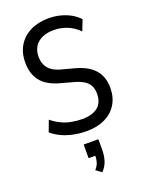

<svg xmlns="http://www.w3.org/2000/svg" viewBox="-179 -801 894 1165"><g transform="rotate(-20 268.0 -219.0)"><path d="M271 9Q229 9 188 1Q147 -7 111.5 -23.5Q76 -40 50 -63L77 -135Q105 -112 136 -97Q167 -82 201.5 -75.5Q236 -69 271 -69Q335 -69 370.5 -97.5Q406 -126 406 -184Q406 -214 395 -235.5Q384 -257 361 -271.5Q338 -286 303 -296L212 -321Q134 -343 97.5 -389.5Q61 -436 61 -509Q61 -572 89 -618Q117 -664 167.5 -689Q218 -714 285 -714Q324 -714 359.5 -705Q395 -696 425 -679.5Q455 -663 478 -638L451 -569Q417 -603 376 -619.5Q335 -636 290 -636Q248 -636 216 -622Q184 -608 166.5 -581Q149 -554 149 -514Q149 -469 172.5 -440.5Q196 -412 243 -398L333 -374Q415 -352 454.5 -306.5Q494 -261 494 -190Q494 -129 466.5 -84Q439 -39 389 -15Q339 9 271 9ZM273 276 237 249Q255 230 261.5 207.5Q268 185 268 156L284 167H224V79H319V145Q319 184 309 216.5Q299 249 273 276Z"/></g></svg>

Font: Nunito Sans 10pt Condensed Medium
Style: Regular
Weight: 500
Width: 3
Designer: Vernon Adams
Foundry: Vernon Adams
Version: Version 3.101;gftools[0.9.27]